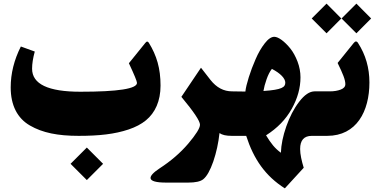

<svg xmlns="http://www.w3.org/2000/svg" viewBox="-20 -738 2061 1043"><path d="M363.3 151.9 451.7 240.2 540 151.9 451.7 63.5ZM407.2 0C518.6 0 603 -9.3 678.7 -34.7C716.3 -47.4 748 -64 772.9 -84.5C822.8 -125.5 852.1 -189 852.1 -272.9C852.1 -366.2 831.5 -436 788.1 -506.3C784.7 -510.3 782.2 -512.2 779.8 -512.2C779.3 -512.2 777.3 -513.7 769 -504.4L680.2 -394.5C709.5 -332 724.1 -296.4 724.1 -287.6C724.1 -255.9 621.6 -239.7 416.5 -239.7C241.7 -239.7 154.3 -281.2 154.3 -364.7C154.3 -391.6 159.2 -422.9 168.9 -458L93.3 -485.4C56.6 -412.6 38.1 -338.9 38.1 -263.2C38.1 -165.5 74.7 -95.2 142.6 -56.2C210.4 -16.6 294.4 0 407.2 0Z M1172.4 -15.1C1186.5 -4.9 1208.5 0 1238.8 0H1244.6C1252.9 0 1256.8 -27.8 1256.8 -83.5V-147.9C1256.8 -210.4 1252.9 -241.7 1244.6 -241.7H1240.7C1195.3 -241.7 1156.2 -262.2 1123.5 -303.7C1104.5 -327.6 1086.9 -350.1 1071.8 -370.1L965.3 -211.9C1032.7 -130.9 1066.4 -80.6 1066.4 -60.5C1066.4 -42 1044.9 -7.8 1002.4 42.5C959.5 92.8 907.7 137.2 846.7 176.8C781.7 219.7 770 253.9 882.8 253.9H1002C1041.5 253.9 1068.8 248 1084 235.8C1103.5 220.2 1121.6 188 1138.7 139.2C1155.3 90.3 1166.5 39.1 1172.4 -15.1Z M1411.1 -243.7C1414.1 -262.7 1419.9 -284.2 1428.2 -307.6C1436.5 -331.1 1445.8 -349.6 1457 -363.8C1503.4 -339.8 1529.8 -312 1529.8 -289.1C1529.8 -264.6 1512.7 -250.5 1411.1 -243.7ZM1612.3 -317.9C1612.3 -346.7 1606.9 -375.5 1596.2 -403.8C1585.4 -431.6 1572.3 -455.6 1557.1 -474.6C1526.4 -512.7 1492.2 -538.1 1470.2 -538.1C1454.1 -538.1 1436.5 -526.4 1418 -502.4C1399.4 -478.5 1382.8 -449.7 1368.7 -417C1354 -383.8 1341.8 -351.1 1331.5 -318.4C1321.3 -285.6 1314.9 -259.8 1313 -240.7L1239.7 -241.7C1221.7 -241.7 1212.9 -210.4 1212.9 -147.9V-83.5C1212.9 -27.8 1221.7 0 1239.7 0H1317.4C1358.4 127.4 1421.9 218.3 1527.3 285.2L1629.9 173.3C1618.7 136.7 1610.4 100.6 1610.4 71.3C1610.4 23.9 1631.3 0 1673.8 0H1692.9C1701.2 0 1705.1 -27.8 1705.1 -83.5V-147.9C1705.1 -210.4 1701.2 -241.7 1692.9 -241.7H1689.5C1661.6 -241.7 1633.8 -222.7 1605 -185.1C1576.2 -147.5 1553.2 -102.5 1535.2 -51.3C1517.1 0.5 1507.3 48.3 1505.9 91.8C1473.1 67.9 1452.6 42 1425.3 -2.9C1486.3 -41.5 1533.2 -89.8 1564.9 -147C1596.7 -204.1 1612.3 -260.7 1612.3 -317.9Z M1986.8 -290C1986.8 -369.1 1966.3 -440.4 1925.3 -503.9C1921.9 -509.8 1918 -512.7 1913.6 -512.7C1909.7 -512.7 1905.8 -509.8 1901.4 -504.4L1814 -396C1842.8 -336.9 1856 -304.7 1856 -280.8C1856 -267.6 1847.7 -257.8 1831.1 -251.5C1814.5 -245.1 1794.9 -241.7 1772 -241.7H1688C1669.9 -241.7 1661.1 -210.4 1661.1 -147.9V-83.5C1661.1 -27.8 1669.9 0 1688 0H1757.3C1917 0 1986.8 -133.3 1986.8 -290ZM1835.4 -637.7 1916 -557.1 1996.1 -637.7 1916 -718.3ZM1673.3 -637.7 1753.9 -557.1 1834 -637.7 1753.9 -718.3Z"/></svg>

Font: Sahel Black
Style: Bold
Weight: 900
Foundry: Saber Rastikerdar (saber.rastikerdar@gmail.com)
Version: Version 3.4.0